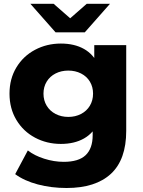

<svg xmlns="http://www.w3.org/2000/svg" viewBox="-20 -775 743 998"><path d="M58.9 130.2 124.7 6.9Q158.4 33.6 209.7 49.9Q260.9 66.2 311.2 66.2Q389 66.2 425.3 31.4Q461.7 -3.3 461.7 -72.2V-143.6L471.7 -288.2L470 -433.3V-540.3H636.1V-94.8Q636.1 54.7 556.5 128.5Q476.9 202.2 325.8 202.2Q246.4 202.2 176.3 183.6Q106.2 165 58.9 130.2ZM29.4 -288.2Q29.4 -365.3 65.2 -424.5Q100.9 -483.7 162.1 -516.1Q223.3 -548.6 296.4 -548.6Q366.6 -548.6 416.5 -520.6Q466.4 -492.6 493.3 -434.5Q520.2 -376.4 520.2 -288.2Q520.2 -200 493.3 -141.7Q466.4 -83.4 416.5 -55.2Q366.6 -26.9 296.4 -26.9Q223.3 -26.9 162.2 -59.4Q101 -91.9 65.2 -151.5Q29.4 -211.1 29.4 -288.2ZM463.7 -288.2Q463.7 -323.5 447.2 -350.8Q430.8 -378.1 401.2 -393.1Q371.6 -408.1 335 -408.1Q298.4 -408.1 268.9 -393.1Q239.4 -378.1 222.7 -350.8Q206 -323.5 206 -288.2Q206 -252.9 222.8 -225.3Q239.6 -197.7 269.1 -182.5Q298.7 -167.3 335.1 -167.3Q371.6 -167.3 401.1 -182.6Q430.6 -197.8 447.1 -225.4Q463.7 -253.1 463.7 -288.2ZM137.7 -755.4H258.6L397.9 -633.4H291.7L431 -755.4H551.9L420.8 -607H268.8Z"/></svg>

Font: iiserrat Thin
Style: Regular
Weight: 100
Designer: Akira Ohta
Foundry: Akira Ohta
Version: Version 1.200;Glyphs 3.3.1 (3343)